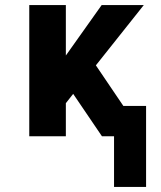

<svg xmlns="http://www.w3.org/2000/svg" viewBox="-20 -540 640 761"><path d="M559 201H432V0H384L270 -168L241 -131V0H96V-520H241V-320L383 -520H550L360 -281L469 -120H559Z"/></svg>

Font: Iosevka SS04 Heavy Extended
Style: Regular
Weight: 900
Width: 7
Monospace: yes
Designer: Belleve Invis
Foundry: Belleve Invis
Version: Version 19.0.0; ttfautohint (v1.8.4)